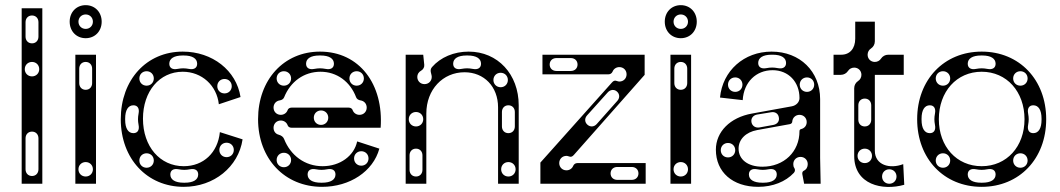

<svg xmlns="http://www.w3.org/2000/svg" viewBox="-20 -712 4106 744"><path d="M64 0H144V-680H64ZM104 -30C89 -30 79 -41 79 -56V-176C79 -191 89 -202 104 -202C119 -202 129 -191 129 -176V-56C129 -41 119 -30 104 -30ZM104 -544C89 -544 79 -555 79 -570V-626C79 -641 89 -652 104 -652C119 -652 129 -641 129 -626V-570C129 -555 119 -544 104 -544ZM104 -416C88 -416 76 -428 76 -444C76 -460 88 -472 104 -472C120 -472 132 -460 132 -444C132 -428 120 -416 104 -416Z M272 -500V0H352V-500ZM312 -364C297 -364 287 -375 287 -390V-446C287 -461 297 -472 312 -472C327 -472 337 -461 337 -446V-390C337 -375 327 -364 312 -364ZM312 -28C296 -28 284 -40 284 -56C284 -72 296 -84 312 -84C328 -84 340 -72 340 -56C340 -40 328 -28 312 -28ZM312 -564C348 -564 374 -591 374 -628C374 -665 348 -692 312 -692C276 -692 250 -665 250 -628C250 -591 276 -564 312 -564ZM312 -600C296 -600 284 -612 284 -628C284 -644 296 -656 312 -656C328 -656 340 -644 340 -628C340 -612 328 -600 312 -600Z M692 12C809 12 904 -65 920 -172L832 -200C824 -120 768 -68 692 -68C600 -68 534 -144 534 -252C534 -358 598 -434 688 -434C762 -434 820 -381 828 -308L912 -336C896 -439 803 -512 688 -512C548 -512 448 -403 448 -250C448 -97 550 12 692 12ZM497 -196C477 -196 465 -214 465 -248V-252C465 -286 477 -304 497 -304C513 -304 521 -292 517 -272C514 -256 514 -244 517 -228C521 -208 513 -196 497 -196ZM636 -465C636 -485 654 -497 688 -497H692C726 -497 744 -485 744 -465C744 -449 732 -441 712 -445C696 -448 684 -448 668 -445C648 -441 636 -449 636 -465ZM640 -36C640 -52 652 -60 672 -56C688 -53 700 -53 716 -56C736 -60 748 -52 748 -36C748 -16 730 -4 696 -4H692C658 -4 640 -16 640 -36ZM548 -62C532 -62 520 -74 520 -90C520 -106 532 -118 548 -118C564 -118 576 -106 576 -90C576 -74 564 -62 548 -62ZM858 -103C842 -103 830 -115 830 -131C830 -147 842 -159 858 -159C874 -159 886 -147 886 -131C886 -115 874 -103 858 -103ZM548 -380C532 -380 520 -392 520 -408C520 -424 532 -436 548 -436C564 -436 576 -424 576 -408C576 -392 564 -380 548 -380ZM850 -350C834 -350 822 -362 822 -378C822 -394 834 -406 850 -406C866 -406 878 -394 878 -378C878 -362 866 -350 850 -350Z M1228 12C1336 12 1426 -48 1450 -136L1364 -164C1352 -108 1298 -68 1230 -68C1161 -68 1106 -110 1081 -173C1078 -181 1071 -187 1060 -190C1048 -193 1040 -203 1040 -217C1040 -233 1052 -245 1068 -245C1080 -245 1090 -238 1094 -228C1096 -221 1102 -217 1110 -217H1455C1467 -385 1373 -512 1220 -512C1080 -512 980 -403 980 -250C980 -97 1083 12 1228 12ZM1068 -267C1052 -267 1040 -279 1040 -295C1040 -310 1050 -321 1064 -323C1072 -324 1079 -329 1081 -335C1105 -395 1157 -434 1222 -434C1285 -434 1337 -396 1360 -335C1362 -329 1369 -324 1377 -323C1391 -321 1401 -310 1401 -295C1401 -279 1389 -267 1373 -267C1361 -267 1351 -274 1347 -284C1345 -291 1339 -295 1331 -295H1110C1102 -295 1096 -291 1094 -284C1090 -274 1080 -267 1068 -267ZM1080 -64C1064 -64 1052 -76 1052 -92C1052 -108 1064 -120 1080 -120C1096 -120 1108 -108 1108 -92C1108 -76 1096 -64 1080 -64ZM1172 -36C1172 -52 1184 -60 1204 -56C1220 -53 1232 -53 1248 -56C1268 -60 1280 -52 1280 -36C1280 -16 1262 -4 1228 -4H1224C1190 -4 1172 -16 1172 -36ZM1380 -70C1364 -70 1352 -82 1352 -98C1352 -114 1364 -126 1380 -126C1396 -126 1408 -114 1408 -98C1408 -82 1396 -70 1380 -70ZM1080 -380C1064 -380 1052 -392 1052 -408C1052 -424 1064 -436 1080 -436C1096 -436 1108 -424 1108 -408C1108 -392 1096 -380 1080 -380ZM1166 -465C1166 -485 1184 -497 1218 -497H1222C1256 -497 1274 -485 1274 -465C1274 -449 1262 -441 1242 -445C1226 -448 1214 -448 1198 -445C1178 -441 1166 -449 1166 -465ZM1362 -380C1346 -380 1334 -392 1334 -408C1334 -424 1346 -436 1362 -436C1378 -436 1390 -424 1390 -408C1390 -392 1378 -380 1362 -380ZM1224 -228C1208 -228 1196 -240 1196 -256C1196 -272 1208 -284 1224 -284C1240 -284 1252 -272 1252 -256C1252 -240 1240 -228 1224 -228Z M1552 0H1632V-272C1632 -365 1696 -432 1780 -432C1856 -432 1910 -376 1910 -296V0H1990V-304C1990 -424 1909 -512 1796 -512C1739 -512 1687 -490 1654 -452C1643 -439 1653 -426 1653 -414C1653 -398 1641 -386 1625 -386C1609 -386 1597 -398 1597 -414C1597 -424 1602 -433 1613 -439C1620 -443 1625 -452 1624 -461L1620 -500H1552ZM1592 -28C1577 -28 1567 -39 1567 -54V-110C1567 -125 1577 -136 1592 -136C1607 -136 1617 -125 1617 -110V-54C1617 -39 1607 -28 1592 -28ZM1592 -222C1576 -222 1564 -234 1564 -250C1564 -266 1576 -278 1592 -278C1608 -278 1620 -266 1620 -250C1620 -234 1608 -222 1592 -222ZM1950 -28C1934 -28 1922 -40 1922 -56C1922 -72 1934 -84 1950 -84C1966 -84 1978 -72 1978 -56C1978 -40 1966 -28 1950 -28ZM1950 -196C1935 -196 1925 -207 1925 -222V-278C1925 -293 1935 -304 1950 -304C1965 -304 1975 -293 1975 -278V-222C1975 -207 1965 -196 1950 -196ZM1736 -465C1736 -485 1754 -497 1788 -497H1792C1826 -497 1844 -485 1844 -465C1844 -449 1832 -441 1812 -445C1796 -448 1784 -448 1768 -445C1748 -441 1736 -449 1736 -465ZM1920 -374C1904 -374 1892 -386 1892 -402C1892 -418 1904 -430 1920 -430C1936 -430 1948 -418 1948 -402C1948 -386 1936 -374 1920 -374Z M2074 0H2482V-80H2217C2210 -80 2204 -76 2201 -69C2197 -59 2187 -52 2175 -52C2159 -52 2147 -64 2147 -80C2147 -96 2159 -108 2175 -108C2185 -108 2192 -98 2204 -112L2478 -422V-500H2082V-424H2338C2345 -424 2351 -428 2354 -435C2358 -445 2368 -452 2380 -452C2396 -452 2408 -440 2408 -424C2408 -408 2396 -396 2380 -396C2370 -396 2363 -406 2351 -392L2074 -82ZM2346 -40C2346 -55 2357 -65 2372 -65H2428C2443 -65 2454 -55 2454 -40C2454 -25 2443 -15 2428 -15H2372C2357 -15 2346 -25 2346 -40ZM2110 -462C2110 -477 2121 -487 2136 -487H2192C2207 -487 2218 -477 2218 -462C2218 -447 2207 -437 2192 -437H2136C2121 -437 2110 -447 2110 -462ZM2256 -229C2245 -239 2245 -254 2255 -265L2335 -354C2345 -365 2360 -367 2371 -357C2382 -347 2382 -332 2372 -321L2292 -231C2282 -220 2267 -219 2256 -229Z M2578 -500V0H2658V-500ZM2618 -364C2603 -364 2593 -375 2593 -390V-446C2593 -461 2603 -472 2618 -472C2633 -472 2643 -461 2643 -446V-390C2643 -375 2633 -364 2618 -364ZM2618 -28C2602 -28 2590 -40 2590 -56C2590 -72 2602 -84 2618 -84C2634 -84 2646 -72 2646 -56C2646 -40 2634 -28 2618 -28ZM2618 -564C2654 -564 2680 -591 2680 -628C2680 -665 2654 -692 2618 -692C2582 -692 2556 -665 2556 -628C2556 -591 2582 -564 2618 -564ZM2618 -600C2602 -600 2590 -612 2590 -628C2590 -644 2602 -656 2618 -656C2634 -656 2646 -644 2646 -628C2646 -612 2634 -600 2618 -600Z M2918 12C2975 12 3024 -8 3056 -42C3061 -47 3062 -55 3058 -61C3055 -65 3054 -70 3054 -76C3054 -92 3066 -104 3082 -104C3098 -104 3110 -92 3110 -76C3110 -65 3105 -55 3094 -50C3090 -48 3088 -43 3089 -37L3096 0H3160L3158 -100V-328C3158 -435 3080 -512 2970 -512C2863 -512 2780 -438 2770 -334L2858 -324C2862 -394 2910 -440 2974 -440C3035 -440 3078 -395 3078 -332C3078 -316 3065 -303 3048 -300L2894 -272C2809 -257 2754 -201 2754 -132C2754 -45 2819 12 2918 12ZM2934 -66C2878 -66 2842 -94 2842 -136C2842 -172 2870 -200 2914 -208L3041 -231C3046 -232 3050 -236 3050 -241C3051 -256 3063 -267 3078 -267C3094 -267 3106 -255 3106 -239C3106 -225 3097 -215 3085 -212C3080 -211 3078 -208 3078 -204C3078 -124 3018 -66 2934 -66ZM2801 -102C2785 -102 2773 -114 2773 -130C2773 -146 2785 -158 2801 -158C2817 -158 2829 -146 2829 -130C2829 -114 2817 -102 2801 -102ZM2990 -36C2990 -16 2972 -4 2938 -4H2934C2900 -4 2882 -16 2882 -36C2882 -52 2894 -60 2914 -56C2930 -53 2942 -53 2958 -56C2978 -60 2990 -52 2990 -36ZM2829 -356C2813 -356 2801 -368 2801 -384C2801 -400 2813 -412 2829 -412C2845 -412 2857 -400 2857 -384C2857 -368 2845 -356 2829 -356ZM2918 -468C2918 -488 2936 -500 2970 -500H2974C3008 -500 3026 -488 3026 -468C3026 -452 3014 -444 2994 -448C2978 -451 2966 -451 2950 -448C2930 -444 2918 -452 2918 -468ZM3107 -356C3091 -356 3079 -368 3079 -384C3079 -400 3091 -412 3107 -412C3123 -412 3135 -400 3135 -384C3135 -368 3123 -356 3107 -356ZM2892 -238C2889 -253 2898 -265 2913 -268L2968 -277C2983 -280 2996 -272 2998 -257C3001 -242 2992 -231 2977 -228L2922 -218C2907 -216 2895 -224 2892 -238Z M3484 4 3480 -76C3428 -56 3370 -72 3370 -128V-422H3482V-500H3422C3410 -500 3400 -494 3394 -485C3389 -477 3380 -472 3370 -472C3354 -472 3342 -484 3342 -500C3342 -510 3347 -519 3355 -524C3364 -530 3370 -540 3370 -552V-628H3294V-562C3294 -524 3273 -500 3240 -500H3210V-422H3238C3250 -422 3260 -428 3266 -437C3271 -445 3280 -450 3290 -450C3306 -450 3318 -438 3318 -422C3318 -412 3313 -403 3305 -398C3296 -392 3290 -382 3290 -370V-108C3290 4 3400 28 3484 4ZM3331 -222C3316 -222 3306 -233 3306 -248V-304C3306 -319 3316 -330 3331 -330C3346 -330 3356 -319 3356 -304V-248C3356 -233 3346 -222 3331 -222ZM3426 0C3410 0 3398 -12 3398 -28C3398 -44 3410 -56 3426 -56C3442 -56 3454 -44 3454 -28C3454 -12 3442 0 3426 0ZM3331 -80C3315 -80 3303 -92 3303 -108C3303 -124 3315 -136 3331 -136C3347 -136 3359 -124 3359 -108C3359 -92 3347 -80 3331 -80Z M3784 12C3930 12 4034 -97 4034 -250C4034 -403 3930 -512 3784 -512C3638 -512 3534 -403 3534 -250C3534 -97 3638 12 3784 12ZM3784 -68C3687 -68 3618 -144 3618 -250C3618 -357 3687 -434 3784 -434C3881 -434 3950 -357 3950 -250C3950 -144 3881 -68 3784 -68ZM3583 -196C3563 -196 3551 -214 3551 -248V-252C3551 -286 3563 -304 3583 -304C3599 -304 3607 -292 3603 -272C3600 -256 3600 -244 3603 -228C3607 -208 3599 -196 3583 -196ZM3984 -196C3968 -196 3960 -208 3964 -228C3967 -244 3967 -256 3964 -272C3960 -292 3968 -304 3984 -304C4004 -304 4016 -286 4016 -252V-248C4016 -214 4004 -196 3984 -196ZM3730 -465C3730 -485 3748 -497 3782 -497H3786C3820 -497 3838 -485 3838 -465C3838 -449 3826 -441 3806 -445C3790 -448 3778 -448 3762 -445C3742 -441 3730 -449 3730 -465ZM3730 -36C3730 -52 3742 -60 3762 -56C3778 -53 3790 -53 3806 -56C3826 -60 3838 -52 3838 -36C3838 -16 3820 -4 3786 -4H3782C3748 -4 3730 -16 3730 -36ZM3634 -62C3618 -62 3606 -74 3606 -90C3606 -106 3618 -118 3634 -118C3650 -118 3662 -106 3662 -90C3662 -74 3650 -62 3634 -62ZM3934 -62C3918 -62 3906 -74 3906 -90C3906 -106 3918 -118 3934 -118C3950 -118 3962 -106 3962 -90C3962 -74 3950 -62 3934 -62ZM3634 -380C3618 -380 3606 -392 3606 -408C3606 -424 3618 -436 3634 -436C3650 -436 3662 -424 3662 -408C3662 -392 3650 -380 3634 -380ZM3934 -380C3918 -380 3906 -392 3906 -408C3906 -424 3918 -436 3934 -436C3950 -436 3962 -424 3962 -408C3962 -392 3950 -380 3934 -380Z"/></svg>

Font: Apfel Grotezk Brukt
Style: Regular
Weight: 300
Designer: Luigi Gorlero
Foundry: © 2023, Luigi Gorlero & Collletttivo
Version: Version 2.000;Glyphs 3.2 (3217)